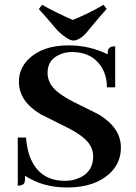

<svg xmlns="http://www.w3.org/2000/svg" viewBox="-20 -789 578 818"><path d="M495.1 -160.2Q495.1 -243.2 403.3 -299.8Q389.6 -307.6 297.9 -352.5Q213.9 -394.5 193.4 -434.6Q182.6 -456.1 182.6 -478.5Q182.6 -537.1 239.3 -558.6Q261.7 -567.4 287.1 -567.4Q367.2 -567.4 408.2 -509.8Q435.5 -470.7 435.5 -417H470.7V-591.8Q443.4 -591.8 439.5 -573.2Q438.5 -566.4 438.5 -557.6Q361.3 -595.7 272.5 -595.7Q159.2 -595.7 99.6 -535.2Q60.5 -495.1 60.5 -440.4Q60.5 -358.4 152.3 -302.7Q167 -294.9 259.8 -249Q345.7 -207 366.2 -166Q377 -145.5 377 -123Q377 -54.7 313.5 -29.3Q288.1 -18.6 256.8 -18.6Q140.6 -18.6 103.5 -132.8Q93.8 -165 90.8 -203.1H55.7V2Q80.1 2 85 -12.7Q86.9 -21.5 86.9 -40Q163.1 9.8 265.6 9.8Q385.7 9.8 450.2 -52.7Q495.1 -96.7 495.1 -160.2ZM291 -616.2Q319.3 -616.2 350.6 -652.3Q357.4 -660.2 373 -679.7Q409.2 -723.6 434.6 -751L420.9 -768.6Q360.4 -732.4 290 -704.1Q219.7 -734.4 159.2 -768.6L145.5 -750Q163.1 -732.4 225.6 -658.2Q266.6 -619.1 291 -616.2Z"/></svg>

Font: Abhaya Libre
Style: Bold
Weight: 700
Designer: Pushpananda Ekanayake, Sol Matas, Pathum Egodawatta
Foundry: Mooniak
Version: Version 1.050 ; ttfautohint (v1.6)